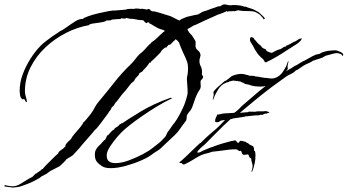

<svg xmlns="http://www.w3.org/2000/svg" viewBox="-92 -678 1589 878"><path d="M-36 180Q-41 178 -55 177Q-69 176 -72 173L-70 168L-63 170Q-56 171 -49.5 172.5Q-43 174 -36 174Q-16 174 2 162.5Q20 151 37 141Q42 138 47 135.5Q52 133 56 131L72 115H76Q78 111 88.5 105Q99 99 97 97Q99 97 100 96Q101 95 102 96Q112 84 116.5 79.5Q121 75 132 64Q138 58 152 44Q166 30 173 25Q176 15 187.5 8Q199 1 208 -10Q205 -13 211.5 -21Q218 -29 226 -36Q234 -43 233 -43L238 -52Q240 -55 248.5 -65.5Q257 -76 266 -86Q275 -96 275 -96Q277 -100 282.5 -106.5Q288 -113 287 -116Q295 -122 306 -136Q317 -150 323 -157Q334 -172 341 -186Q348 -200 360 -214Q396 -257 431.5 -302Q467 -347 507 -385Q521 -399 531 -413Q541 -427 557 -439Q560 -441 569 -451Q578 -461 586.5 -470Q595 -479 597 -479Q599 -484 607 -489Q615 -494 619 -498Q627 -505 635 -513Q643 -521 651 -528Q655 -532 662 -536Q655 -542 654 -541L638 -546Q627 -550 611.5 -560Q596 -570 591 -571L590 -576Q587 -574 582 -576V-577L580 -572Q571 -574 568 -580Q565 -586 556 -586Q543 -586 531 -589Q519 -592 507 -592Q502 -592 496.5 -593.5Q491 -595 486 -596Q483 -593 476 -593Q472 -593 469 -593.5Q466 -594 462 -595L460 -591H457Q455 -591 444.5 -590.5Q434 -590 425 -589Q416 -588 415 -585Q411 -585 406 -584.5Q401 -584 396 -585Q391 -579 371.5 -576Q352 -573 334 -570.5Q316 -568 315 -563Q262 -554 210 -527.5Q158 -501 115.5 -461Q73 -421 47.5 -370Q22 -319 22 -261Q22 -248 26.5 -234Q31 -220 31 -213Q31 -211 29 -211Q24 -213 22.5 -219Q21 -225 15 -225L12 -223Q2 -229 0 -241.5Q-2 -254 -2 -264Q-2 -301 12 -338.5Q26 -376 48 -410.5Q70 -445 95 -470Q106 -481 119 -490.5Q132 -500 145 -510Q146 -511 154.5 -516.5Q163 -522 171.5 -527.5Q180 -533 180 -534Q191 -538 211 -552.5Q231 -567 251.5 -580Q272 -593 286 -591L287 -592Q292 -597 312 -604Q332 -611 357 -617Q382 -623 404 -627Q426 -631 435 -630L483 -634Q488 -637 501 -637.5Q514 -638 519 -637Q522 -638 525 -638.5Q528 -639 532 -639Q537 -639 542 -638.5Q547 -638 551 -637Q553 -638 557 -638Q562 -638 569 -636.5Q576 -635 580 -634Q583 -637 587 -637Q592 -637 596 -631.5Q600 -626 610 -626Q616 -626 621.5 -624Q627 -622 633 -621L688 -604L728 -584Q736 -591 755 -598Q758 -600 771 -603Q784 -606 797.5 -609Q811 -612 814 -612L834 -624Q839 -626 845 -627.5Q851 -629 856 -631Q864 -634 871.5 -637Q879 -640 887 -642Q894 -644 900.5 -647Q907 -650 914 -649Q927 -658 935 -658Q940 -658 946 -656Q952 -654 962 -654H966Q968 -655 976 -655Q987 -655 1000 -653.5Q1013 -652 1018 -650L1027 -647V-648Q1031 -648 1034 -646.5Q1037 -645 1040 -644Q1050 -641 1059 -638Q1068 -635 1077 -630L1093 -621Q1096 -617 1107 -607.5Q1118 -598 1119 -593L1114 -589L1110 -596Q1105 -601 1100 -607Q1095 -613 1087 -617Q1072 -627 1053.5 -627Q1035 -627 1017 -628L997 -631L978 -626L975 -628Q972 -626 960.5 -626.5Q949 -627 949 -624Q948 -625 947 -625.5Q946 -626 945 -627Q929 -620 923 -617.5Q917 -615 913.5 -614Q910 -613 904 -611Q898 -609 882 -601Q863 -593 844 -584Q825 -575 806 -566Q793 -562 784.5 -556Q776 -550 765 -545Q767 -537 774 -528.5Q781 -520 785 -517Q787 -515 788.5 -512Q790 -509 792 -506Q797 -497 800.5 -492.5Q804 -488 802 -471Q801 -457 813 -447.5Q825 -438 825 -424Q825 -422 823 -416Q820 -407 820 -399Q820 -386 826 -375Q832 -364 832 -345Q831 -343 831 -341Q831 -336 835 -331.5Q839 -327 835 -321Q834 -317 831 -315Q828 -313 826 -309Q825 -307 825 -300Q825 -296 825.5 -292Q826 -288 826 -284Q826 -276 823 -271Q806 -246 796.5 -215Q787 -184 779 -173Q776 -169 773 -166Q770 -163 768 -159Q761 -151 761.5 -140Q762 -129 755 -121Q743 -106 731.5 -89Q720 -72 706 -59L693 -47Q680 -35 667 -22.5Q654 -10 640 3Q631 10 621 16Q611 22 602 29Q587 41 554 55.5Q521 70 483 80.5Q445 91 414 91Q387 91 373 81Q351 66 346 53.5Q341 41 342 26Q342 14 348 4Q354 -6 361 -12Q369 -19 375.5 -27Q382 -35 390 -41Q395 -49 396 -54.5Q397 -60 404 -60V-62Q409 -67 415 -74Q421 -81 426 -84Q427 -84 427.5 -84.5Q428 -85 429 -85Q430 -86 431 -88Q432 -90 433 -91V-92Q436 -93 438.5 -95Q441 -97 444 -98Q446 -100 447.5 -101.5Q449 -103 450 -103Q451 -104 453.5 -107Q456 -110 456 -110L462 -112Q464 -116 464.5 -115Q465 -114 468 -115Q494 -133 551.5 -168Q609 -203 688 -231L696 -229Q661 -213 624.5 -190.5Q588 -168 555.5 -145.5Q523 -123 500.5 -105Q478 -87 470 -79Q462 -72 444.5 -52Q427 -32 412 -9Q397 14 396 29Q395 51 406 59.5Q417 68 436 68Q463 68 497 55.5Q531 43 561 27Q591 11 604 0Q616 -10 628.5 -19Q641 -28 651 -39L662 -51Q666 -54 669.5 -63.5Q673 -73 677 -77Q678 -78 683 -85Q688 -92 693 -99.5Q698 -107 698 -107Q704 -112 717.5 -133.5Q731 -155 744.5 -184.5Q758 -214 764 -242Q766 -246 766 -256Q766 -272 764 -294.5Q762 -317 763 -324Q766 -337 767 -347Q768 -357 768 -365Q768 -383 763 -397Q758 -411 749.5 -428.5Q741 -446 730 -474Q729 -479 725.5 -485Q722 -491 716 -495L711 -499Q710 -497 708 -494.5Q706 -492 702 -490L687 -474Q684 -473 679 -473L670 -463L669 -460L663 -461L648 -448L641 -437Q634 -430 627 -423Q620 -416 612 -408Q608 -404 603.5 -400.5Q599 -397 596 -392V-390H595Q595 -391 593 -392Q591 -393 592 -392Q580 -373 564 -358L559 -351Q556 -349 551.5 -347Q547 -345 545 -342L542 -335L527 -319L521 -308L508 -297L482 -264L466 -246L445 -218L436 -208L427 -194L419 -187L414 -176Q410 -172 407 -167.5Q404 -163 401 -158Q398 -154 389.5 -142.5Q381 -131 371 -117.5Q361 -104 352.5 -94Q344 -84 342 -84Q342 -83 331.5 -71Q321 -59 307.5 -43.5Q294 -28 283.5 -16Q273 -4 273 -3L244 29Q239 34 229.5 39.5Q220 45 212 50Q210 54 197 67Q184 80 179 83L138 104Q134 107 129.5 110Q125 113 122 116L99 128L96 130Q94 133 83.5 139Q73 145 62 150.5Q51 156 46 158L36 162Q33 164 29.5 164.5Q26 165 23 167Q13 171 3.5 174Q-6 177 -17 178ZM1060 99Q1063 88 1063 82Q1063 74 1061 69Q1059 64 1058 58Q1057 55 1057 47L1049 43L1050 40Q1048 41 1046.5 35Q1045 29 1043 32Q1043 30 1044 28Q1037 28 1031 29.5Q1025 31 1019 29Q1016 27 1014 21Q1012 15 1010 11Q1006 13 1005 13Q1000 13 996.5 9Q993 5 988 5Q975 4 954 6.5Q933 9 912.5 12Q892 15 878 16Q874 17 870.5 18.5Q867 20 863 21Q839 26 823 34Q807 42 791.5 52Q776 62 753 73Q752 73 751 73.5Q750 74 748 74Q742 74 740 68H737Q732 68 727 65Q737 58 756.5 39.5Q776 21 795.5 2Q815 -17 823 -24H825L829 -28Q846 -45 863.5 -60.5Q881 -76 899 -91Q902 -94 914.5 -106Q927 -118 937 -129Q931 -128 925.5 -128Q920 -128 917 -125H916Q916 -127 913 -123.5Q910 -120 909 -120Q908 -120 902.5 -119.5Q897 -119 896 -119L892 -121Q892 -125 892 -128Q892 -131 893 -135L903 -156Q905 -154 905 -154Q907 -154 917.5 -156.5Q928 -159 929 -159L979 -162L986 -167Q997 -175 1005.5 -184.5Q1014 -194 1024 -202L1058 -231Q1077 -248 1091.5 -260Q1106 -272 1123 -285Q1121 -284 1117 -284L1114 -283Q1113 -283 1108.5 -282.5Q1104 -282 1096 -282Q1086 -282 1074 -283.5Q1062 -285 1048 -290Q1047 -291 1037.5 -292.5Q1028 -294 1028 -295H1027Q1025 -295 1024.5 -297Q1024 -299 1022 -300V-297L1019 -299L1020 -300H1021L1019 -301L1018 -299Q1018 -300 1017.5 -300Q1017 -300 1017 -301Q1013 -301 1012 -303L1011 -302Q1010 -302 1009.5 -303.5Q1009 -305 1008 -306Q1006 -304 1005 -304L1006 -306V-307L1005 -305H1004L1003 -307L1002 -306H1001L1002 -308L1001 -307Q1000 -307 999.5 -306.5Q999 -306 998 -306Q997 -306 996.5 -306.5Q996 -307 994 -307V-309Q994 -310 993.5 -309Q993 -308 993 -308V-309L992 -307Q990 -308 987 -308Q985 -308 983 -308.5Q981 -309 979 -309Q978 -309 977.5 -309.5Q977 -310 976 -310Q975 -309 974.5 -309Q974 -309 974 -309Q972 -309 971 -310V-308H970Q969 -308 965.5 -308Q962 -308 962 -306H958Q956 -303 949.5 -302Q943 -301 941 -299Q920 -292 906 -269.5Q892 -247 887 -233Q883 -221 881 -221V-222Q881 -224 881.5 -227Q882 -230 883 -234Q885 -239 885 -242Q885 -245 885 -247Q885 -250 884.5 -252Q884 -254 884 -255Q884 -260 892 -268L905 -281Q906 -282 910 -285Q914 -288 914 -289Q918 -291 927.5 -300.5Q937 -310 941 -309L963 -326Q965 -330 981 -335Q997 -340 1001 -339Q1002 -340 1005 -340H1011Q1012 -341 1013.5 -340Q1015 -339 1016 -339Q1016 -340 1016.5 -340Q1017 -340 1017 -340Q1018 -340 1018.5 -339.5Q1019 -339 1019 -339Q1020 -339 1020 -339.5Q1020 -340 1021 -340Q1022 -340 1024 -338L1025 -339Q1028 -338 1032 -336.5Q1036 -335 1040 -335Q1040 -335 1041.5 -334.5Q1043 -334 1043 -333Q1043 -333 1043 -333.5Q1043 -334 1044 -334Q1046 -331 1055 -331.5Q1064 -332 1073 -330Q1077 -329 1077 -328Q1077 -327 1078 -327Q1080 -328 1079 -328Q1078 -328 1079 -328H1082Q1087 -328 1091 -327Q1095 -326 1099 -325H1100Q1103 -325 1109.5 -323.5Q1116 -322 1117 -322H1119Q1127 -322 1135 -320.5Q1143 -319 1151 -319Q1160 -319 1167 -322Q1188 -329 1202.5 -351Q1217 -373 1221 -387Q1223 -394 1224.5 -396.5Q1226 -399 1226 -399Q1227 -399 1227 -397Q1227 -396 1226.5 -393Q1226 -390 1225 -386Q1224 -382 1223.5 -378.5Q1223 -375 1223 -373Q1223 -370 1223.5 -368.5Q1224 -367 1224 -365Q1224 -360 1216 -352L1214 -350Q1220 -355 1226.5 -358.5Q1233 -362 1240 -366Q1246 -370 1252 -374Q1258 -378 1264 -380Q1268 -383 1282.5 -391.5Q1297 -400 1301 -401L1337 -421Q1341 -423 1344.5 -424.5Q1348 -426 1352 -428L1370 -432L1372 -433Q1377 -438 1392.5 -442Q1408 -446 1412 -446H1419V-447H1422Q1427 -447 1432 -447.5Q1437 -448 1441 -448Q1445 -448 1451 -446L1459 -443Q1480 -435 1477 -426Q1475 -420 1474.5 -421Q1474 -422 1472 -426Q1470 -429 1467 -430.5Q1464 -432 1460 -433Q1454 -435 1449 -435Q1441 -435 1431.5 -432.5Q1422 -430 1412 -427Q1408 -426 1404.5 -425Q1401 -424 1397 -423L1380 -413L1378 -414Q1375 -411 1360 -407Q1345 -403 1344 -401Q1341 -401 1342 -402Q1329 -393 1320 -389.5Q1311 -386 1298 -379Q1291 -375 1279.5 -366.5Q1268 -358 1261 -356Q1252 -346 1238.5 -340Q1225 -334 1214 -326Q1180 -302 1150.5 -280Q1121 -258 1088 -231L1066 -213Q1052 -201 1036.5 -188.5Q1021 -176 1005 -162L1039 -165H1043V-166Q1044 -168 1053 -167.5Q1062 -167 1071 -167Q1080 -167 1080 -168L1085 -169H1113Q1122 -171 1130 -169Q1130 -169 1130.5 -168Q1131 -167 1132 -167Q1134 -168 1138 -164.5Q1142 -161 1139 -161Q1138 -161 1138.5 -161.5Q1139 -162 1137 -162Q1136 -162 1133 -161Q1130 -160 1127 -159Q1127 -159 1126.5 -158.5Q1126 -158 1126 -157Q1125 -157 1125 -158Q1125 -159 1124 -159Q1123 -159 1119.5 -158Q1116 -157 1113 -156Q1113 -156 1112.5 -155Q1112 -154 1111 -153H1098L1093 -151Q1093 -151 1087 -150.5Q1081 -150 1072 -150L1035 -146Q1034 -146 1034 -146.5Q1034 -147 1032 -147Q1031 -146 1029.5 -145Q1028 -144 1026 -144L972 -136Q969 -133 962 -133Q930 -104 901.5 -75Q873 -46 850 -23L843 -16Q839 -12 835 -9.5Q831 -7 828 -3H827Q810 14 810 18Q810 20 814 20Q819 20 827 16Q835 11 843 8Q851 5 858 2Q864 -1 870 -3Q876 -5 882 -7Q899 -14 926 -22Q953 -30 966 -33Q970 -33 977.5 -35Q985 -37 986 -35L996 -24Q998 -23 1002 -29Q1006 -35 1009 -34Q1017 -34 1024 -31Q1026 -30 1029.5 -30Q1033 -30 1034 -26Q1036 -27 1042 -23Q1048 -19 1049 -17L1064 -10Q1066 -9 1066.5 -6.5Q1067 -4 1069 -3L1070 10V12Q1074 10 1075.5 21.5Q1077 33 1076 38L1075 45L1076 44V46Q1076 47 1075.5 49.5Q1075 52 1075 54Q1074 66 1069 83Q1068 87 1067 90.5Q1066 94 1064 98Q1062 108 1059 108Q1057 108 1060 99ZM1125 -393 1119 -394 1116 -401H1115L1111 -408Q1095 -420 1084 -435.5Q1073 -451 1064 -470Q1060 -476 1056.5 -481.5Q1053 -487 1051 -494Q1051 -503 1052.5 -505Q1054 -507 1054 -507Q1055 -507 1055 -507.5Q1055 -508 1057 -508Q1059 -507 1061.5 -507Q1064 -507 1066 -505Q1069 -504 1071 -499Q1073 -494 1077 -493Q1077 -493 1077.5 -493Q1078 -493 1077 -492Q1080 -489 1086 -481.5Q1092 -474 1096 -474Q1096 -474 1095.5 -473Q1095 -472 1096 -472V-471Q1101 -471 1102.5 -466.5Q1104 -462 1108 -460Q1111 -457 1114.5 -456Q1118 -455 1122 -453Q1124 -452 1125 -449Q1126 -446 1129 -444L1135 -441Q1137 -441 1137 -440L1151 -436Q1156 -439 1162 -442Q1168 -445 1170 -446Q1177 -450 1182 -451Q1187 -452 1192 -454Q1199 -458 1203.5 -461.5Q1208 -465 1215 -465Q1217 -465 1217 -470Q1221 -469 1234 -476.5Q1247 -484 1251 -486Q1251 -487 1252 -487Q1257 -487 1264.5 -492.5Q1272 -498 1276 -500Q1279 -501 1281.5 -501Q1284 -501 1285 -502Q1286 -503 1288 -503V-502Q1288 -501 1286.5 -497.5Q1285 -494 1279 -488Q1272 -481 1263 -475.5Q1254 -470 1245 -464Q1219 -447 1193.5 -431Q1168 -415 1141 -401Q1137 -400 1133.5 -397.5Q1130 -395 1125 -393Z"/></svg>

Font: Cherish
Style: Regular
Weight: 400
Designer: Robert E. Leuschke
Foundry: Robert E. Leuschke
Version: Version 1.005